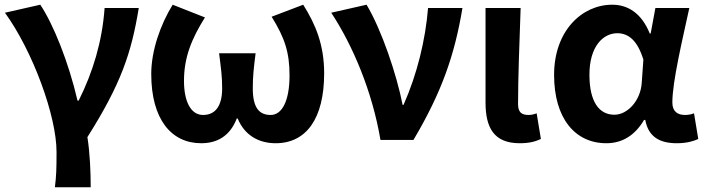

<svg xmlns="http://www.w3.org/2000/svg" viewBox="-20 -594 2991 815"><path d="M213 201H365C365 138 362 57 351 -12C494 -238 538 -370 569 -560H424C414 -419 375 -289 314 -167H309C271 -331 206 -492 151 -574L1 -540C119 -377 220 -102 220 51C220 124 219 153 213 201Z M834 14C900 14 956 -15 985 -91H989C1020 -15 1084 14 1150 14C1281 14 1356 -92 1356 -283C1356 -403 1320 -490 1267 -574L1133 -523C1189 -433 1209 -371 1209 -274C1209 -163 1176 -106 1129 -106C1082 -106 1053 -134 1053 -219C1053 -270 1057 -304 1065 -368H910C918 -304 923 -270 923 -219C923 -140 891 -106 842 -106C790 -106 761 -163 761 -251C761 -350 793 -429 850 -520L713 -574C661 -490 622 -379 622 -280C622 -88 707 14 834 14Z M1595 0H1735C1856 -204 1910 -362 1943 -560H1797C1786 -425 1751 -280 1693 -149H1689C1664 -277 1600 -467 1536 -574L1386 -540C1477 -402 1560 -207 1595 0Z M2186 14C2229 14 2254 6 2276 -4L2258 -113C2246 -108 2233 -106 2224 -106C2194 -106 2179 -117 2179 -153C2179 -258 2185 -423 2190 -560H2041V-159C2041 -54 2075 14 2186 14Z M2554 14C2621 14 2675 -19 2714 -85H2719C2732 -14 2779 14 2853 14C2895 14 2925 5 2944 -4L2926 -113C2913 -108 2900 -106 2888 -106C2857 -106 2834 -120 2834 -159C2834 -248 2877 -426 2906 -560H2762L2742 -452H2738C2703 -539 2644 -574 2579 -574C2450 -574 2332 -463 2332 -276C2332 -93 2420 14 2554 14ZM2588 -107C2523 -107 2482 -162 2482 -277C2482 -398 2541 -453 2600 -453C2648 -453 2686 -422 2711 -341L2704 -242C2699 -167 2644 -107 2588 -107Z"/></svg>

Font: Noto Sans JP
Style: Bold
Weight: 700
Designer: Ryoko NISHIZUKA 西塚涼子 (kana, bopomofo & ideographs); Paul D. Hunt (Latin, Greek & Cyrillic); Sandoll Communications 산돌커뮤니
Foundry: Adobe
Version: Version 2.004;hotconv 1.0.118;makeotfexe 2.5.65603